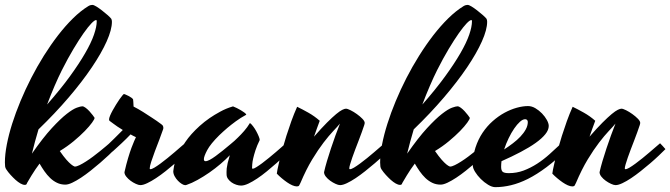

<svg xmlns="http://www.w3.org/2000/svg" viewBox="-60 -729 2737 784"><path d="M245.1 -48.8Q252.9 -48.8 264.9 -54.7Q276.9 -60.5 291 -69.6Q305.2 -78.6 320.1 -89.8Q335 -101.1 348.4 -111.8Q361.8 -122.6 372.6 -131.8Q383.3 -141.1 389.2 -146Q393.6 -141.6 399.7 -134.8Q405.8 -127.9 411.1 -122.1Q400.4 -111.3 384.3 -95.9Q368.2 -80.6 349.4 -64.5Q330.6 -48.3 310.3 -32.2Q290 -16.1 270.8 -3.4Q251.5 9.3 234.9 17.1Q218.3 24.9 207 24.9Q188 24.9 172.6 17.3Q157.2 9.8 144.8 -2.2Q132.3 -14.2 121.6 -29.5Q110.8 -44.9 101.6 -61Q93.3 -50.3 84.7 -37.4Q76.2 -24.4 68.8 -12.7Q61.5 -1 56.6 7.8Q51.8 16.6 50.3 18.6Q49.3 22.5 47.4 24.2Q45.4 25.9 41 25.9Q33.7 25.9 23.7 20.3Q13.7 14.6 3.4 5.4Q-6.8 -3.9 -16.8 -14.9Q-26.9 -25.9 -34.2 -37.1Q-38.1 -42.5 -39.1 -49.3Q-40 -56.2 -40 -65.9Q-40 -98.1 -32.2 -138.7Q-24.4 -179.2 -10.3 -223.9Q3.9 -268.6 23.7 -316.2Q43.5 -363.8 67.4 -410.4Q91.3 -457 119.1 -501.5Q147 -545.9 176.8 -584.5Q206.5 -623 237.8 -653.8Q269 -684.6 300.8 -704.1Q305.7 -707 309.8 -708Q314 -709 316.9 -709Q322.8 -709 333.5 -702.4Q344.2 -695.8 356.2 -686.5Q368.2 -677.2 378.7 -668Q389.2 -658.7 394 -652.8Q397 -648.4 397 -640.1Q397 -607.9 375.5 -559.8Q354 -511.7 314.9 -453.9Q275.9 -396 220.5 -331.1Q165 -266.1 97.2 -200.7Q89.8 -175.8 83 -151.1Q76.2 -126.5 70.3 -101.6Q116.2 -167.5 151.6 -205.8Q187 -244.1 212.4 -263.9Q237.8 -283.7 253.7 -289.3Q269.5 -294.9 275.9 -294.9Q281.7 -294.9 289.8 -288.8Q297.9 -282.7 305.2 -274.7Q312.5 -266.6 318.4 -259Q324.2 -251.5 326.2 -248Q326.7 -243.2 315.9 -228.3Q305.2 -213.4 286.1 -193.8Q267.1 -174.3 241 -152.6Q214.8 -130.9 184.1 -112.3Q199.7 -89.8 210.9 -77.1Q222.2 -64.5 230 -58.1Q238.8 -50.8 245.1 -48.8ZM192.9 -442.9Q178.2 -413.6 162.8 -377.9Q147.5 -342.3 132.3 -302.2Q186.5 -363.8 224.9 -416.5Q263.2 -469.2 287.8 -512Q312.5 -554.7 323.7 -587.4Q335 -620.1 335 -642.1Q335 -643.6 334.7 -645.3Q334.5 -647 332 -647Q326.2 -647 313 -633.3Q299.8 -619.6 281.2 -593.3Q262.7 -566.9 240 -529.1Q217.3 -491.2 192.9 -442.9Z M606.4 -202.1Q600.1 -183.1 590.6 -158.7Q581.1 -134.3 572.3 -110.8Q563.5 -87.4 557.4 -68.4Q551.3 -49.3 551.3 -41Q551.3 -38.1 554.2 -38.1Q559.6 -38.1 570.3 -44.4Q581.1 -50.8 595 -61Q608.9 -71.3 624 -83.5Q639.2 -95.7 653.1 -107.7Q667 -119.6 678.2 -129.4Q689.5 -139.2 695.3 -144Q699.7 -139.6 705.8 -132.8Q711.9 -126 717.3 -120.1Q706.5 -109.4 690.4 -94Q674.3 -78.6 655.5 -62.5Q636.7 -46.4 616.5 -30.3Q596.2 -14.2 576.9 -1.5Q557.6 11.2 541 19Q524.4 26.9 513.2 26.9Q505.9 26.9 494.6 21.7Q483.4 16.6 473.1 9Q462.9 1.5 455.6 -7.8Q448.2 -17.1 448.2 -25.9Q455.6 -58.6 462.9 -83Q470.2 -107.4 476.6 -124.8Q482.9 -142.1 487.8 -152.8Q492.7 -163.6 495.1 -168.9Q489.3 -171.4 483.9 -174.3Q478.5 -177.2 473.1 -180.2Q465.3 -171.9 455.8 -162.6Q446.3 -153.3 436.5 -144Q426.8 -134.8 417 -126Q407.2 -117.2 399.4 -109.9L376 -133.8Q388.7 -146 406.5 -163.3Q424.3 -180.7 441.4 -198.2Q429.2 -205.6 419.4 -212.2Q409.7 -218.8 402.8 -224.1Q394.5 -230 388.2 -234.9Q385.3 -236.3 385.3 -241.2Q385.3 -246.6 389.4 -256.6Q393.6 -266.6 399.9 -278.1Q406.2 -289.6 413.6 -301.5Q420.9 -313.5 427.7 -323.2Q434.6 -333 439.7 -339.1Q444.8 -345.2 446.3 -345.2Q447.3 -345.2 452.9 -342.8Q458.5 -340.3 464.8 -337.2Q471.2 -334 476.6 -330.1Q481.9 -326.2 483.4 -323.2Q483.9 -320.8 484.4 -313Q484.9 -305.2 485.4 -293.9Q504.4 -284.2 524.4 -271.7Q544.4 -259.3 561 -248Q580.6 -235.4 598.1 -222.2Q604.5 -218.3 606.2 -212.4Q607.9 -206.5 606.4 -202.1Z M969.2 -43Q969.2 -40 972.2 -40Q976.6 -40 986.8 -46.4Q997.1 -52.7 1010.3 -62.5Q1023.4 -72.3 1038.3 -84.5Q1053.2 -96.7 1066.9 -108.4Q1080.6 -120.1 1091.6 -129.9Q1102.5 -139.6 1108.4 -145Q1112.8 -140.6 1119.4 -133.3Q1126 -126 1131.3 -120.1Q1119.6 -109.4 1103.3 -94Q1086.9 -78.6 1068.1 -62Q1049.3 -45.4 1029.3 -29.1Q1009.3 -12.7 990.2 0Q971.2 12.7 954.1 20.8Q937 28.8 924.3 28.8Q915.5 28.8 905 25.4Q894.5 22 885.7 15.9Q877 9.8 871.1 1.5Q865.2 -6.8 865.2 -17.1Q865.2 -21 865 -26.6Q864.7 -32.2 865.7 -41.3Q866.7 -50.3 869.6 -63.2Q872.6 -76.2 878.4 -95.2Q862.3 -78.1 840.6 -59.6Q818.8 -41 794.9 -24.4Q771 -7.8 746.8 5.6Q722.7 19 702.1 25.9Q699.7 26.9 698.2 26.9Q696.8 26.9 695.3 26.9Q690.4 26.9 682.4 22Q674.3 17.1 666.5 9Q658.7 1 653.1 -9.3Q647.5 -19.5 647.5 -29.8Q647.5 -32.7 650.4 -49.3Q653.3 -65.9 664.3 -91.6Q675.3 -117.2 696.8 -149.2Q718.3 -181.2 755.4 -214.8Q774.4 -231.9 796.4 -247.1Q814.9 -259.8 838.9 -272.9Q862.8 -286.1 889.2 -293.9Q890.1 -293.9 890.9 -294.4Q891.6 -294.9 893.1 -293.9Q898.9 -292 907 -287.8Q915 -283.7 923.1 -279.1Q931.2 -274.4 937.3 -269.8Q943.4 -265.1 945.3 -262.2Q945.8 -261.2 945.3 -260.7L944.3 -259.8Q922.4 -248 902.8 -233.6Q883.3 -219.2 868.2 -206.5Q850.6 -191.4 835.4 -176.8Q799.8 -141.6 786.1 -116Q772.5 -90.3 772.5 -79.1Q772.5 -70.8 779.3 -70.8Q786.1 -70.8 796.6 -76.4Q807.1 -82 820.3 -91.6Q833.5 -101.1 849.4 -114Q865.2 -127 882.3 -141.1Q897.5 -153.3 911.6 -167.5Q923.8 -179.2 937 -194.3Q950.2 -209.5 959.5 -225.1Q959.5 -225.6 960 -226.1Q960.4 -226.6 961.4 -226.1Q966.8 -222.2 973.6 -213.1Q980.5 -204.1 986.3 -193.4Q992.2 -182.6 996.3 -172.6Q1000.5 -162.6 1000.5 -157.2Q989.3 -134.3 983.2 -115.5Q977.1 -96.7 973.9 -82.5Q970.7 -68.4 970 -58.3Q969.2 -48.3 969.2 -43Z M1245.6 -235.8Q1239.7 -220.2 1233.9 -204.1Q1228 -188 1222.2 -170.9Q1252.9 -206.1 1275.1 -228.3Q1297.4 -250.5 1312.7 -263.2Q1328.1 -275.9 1337.6 -280.5Q1347.2 -285.2 1352.5 -285.2Q1358.9 -285.2 1371.6 -278.8Q1384.3 -272.5 1397.2 -263.2Q1410.2 -253.9 1419.7 -244.1Q1429.2 -234.4 1429.2 -227.1Q1429.2 -225.6 1428.7 -223.4Q1428.2 -221.2 1427.2 -217.8Q1423.3 -205.6 1417.2 -189Q1411.1 -172.4 1404.3 -154.5Q1397.5 -136.7 1390.6 -118.9Q1383.8 -101.1 1378.4 -85.4Q1373 -69.8 1369.6 -58.1Q1366.2 -46.4 1366.2 -41Q1366.2 -38.1 1369.1 -38.1Q1374.5 -38.1 1385.3 -44.4Q1396 -50.8 1409.9 -61Q1423.8 -71.3 1439 -83.5Q1454.1 -95.7 1468 -107.7Q1481.9 -119.6 1493.2 -129.4Q1504.4 -139.2 1510.3 -144Q1515.1 -139.6 1521 -132.8Q1526.9 -126 1532.2 -120.1Q1521.5 -109.4 1505.4 -94Q1489.3 -78.6 1470.5 -62.5Q1451.7 -46.4 1431.4 -30.3Q1411.1 -14.2 1392.1 -1.5Q1373 11.2 1356.4 19Q1339.8 26.9 1328.6 26.9Q1321.3 26.9 1310.1 21.7Q1298.8 16.6 1288.3 9Q1277.8 1.5 1270.5 -7.8Q1263.2 -17.1 1263.2 -25.9Q1267.6 -45.9 1275.1 -71.3Q1282.7 -96.7 1291.5 -123.3Q1300.3 -149.9 1309.8 -176Q1319.3 -202.1 1328.1 -224.1L1327.1 -223.1Q1317.9 -211.9 1300.5 -193.6Q1283.2 -175.3 1261.2 -146.7Q1239.3 -118.2 1214.8 -77.9Q1190.4 -37.6 1167 17.6Q1164.1 24.4 1161.6 28.3Q1159.2 32.2 1152.3 32.2Q1144 32.2 1133.5 27.6Q1123 22.9 1112.1 15.4Q1101.1 7.8 1090.1 -1.5Q1079.1 -10.7 1070.3 -20Q1070.3 -22.9 1073 -36.6Q1075.7 -50.3 1080.6 -71Q1085.4 -91.8 1092.8 -118.4Q1100.1 -145 1109.4 -174.3Q1118.7 -203.6 1129.6 -234.1Q1140.6 -264.6 1153.3 -293Q1173.8 -283.2 1199 -269Q1224.1 -254.9 1245.6 -235.8Z M1777.3 -48.8Q1785.2 -48.8 1797.1 -54.7Q1809.1 -60.5 1823.2 -69.6Q1837.4 -78.6 1852.3 -89.8Q1867.2 -101.1 1880.6 -111.8Q1894 -122.6 1904.8 -131.8Q1915.5 -141.1 1921.4 -146Q1925.8 -141.6 1931.9 -134.8Q1938 -127.9 1943.4 -122.1Q1932.6 -111.3 1916.5 -95.9Q1900.4 -80.6 1881.6 -64.5Q1862.8 -48.3 1842.5 -32.2Q1822.3 -16.1 1803 -3.4Q1783.7 9.3 1767.1 17.1Q1750.5 24.9 1739.3 24.9Q1720.2 24.9 1704.8 17.3Q1689.5 9.8 1677 -2.2Q1664.6 -14.2 1653.8 -29.5Q1643.1 -44.9 1633.8 -61Q1625.5 -50.3 1616.9 -37.4Q1608.4 -24.4 1601.1 -12.7Q1593.8 -1 1588.9 7.8Q1584 16.6 1582.5 18.6Q1581.5 22.5 1579.6 24.2Q1577.6 25.9 1573.2 25.9Q1565.9 25.9 1555.9 20.3Q1545.9 14.6 1535.6 5.4Q1525.4 -3.9 1515.4 -14.9Q1505.4 -25.9 1498 -37.1Q1494.1 -42.5 1493.2 -49.3Q1492.2 -56.2 1492.2 -65.9Q1492.2 -98.1 1500 -138.7Q1507.8 -179.2 1522 -223.9Q1536.1 -268.6 1555.9 -316.2Q1575.7 -363.8 1599.6 -410.4Q1623.5 -457 1651.4 -501.5Q1679.2 -545.9 1709 -584.5Q1738.8 -623 1770 -653.8Q1801.3 -684.6 1833 -704.1Q1837.9 -707 1842 -708Q1846.2 -709 1849.1 -709Q1855 -709 1865.7 -702.4Q1876.5 -695.8 1888.4 -686.5Q1900.4 -677.2 1910.9 -668Q1921.4 -658.7 1926.3 -652.8Q1929.2 -648.4 1929.2 -640.1Q1929.2 -607.9 1907.7 -559.8Q1886.2 -511.7 1847.2 -453.9Q1808.1 -396 1752.7 -331.1Q1697.3 -266.1 1629.4 -200.7Q1622.1 -175.8 1615.2 -151.1Q1608.4 -126.5 1602.5 -101.6Q1648.4 -167.5 1683.8 -205.8Q1719.2 -244.1 1744.6 -263.9Q1770 -283.7 1785.9 -289.3Q1801.8 -294.9 1808.1 -294.9Q1814 -294.9 1822 -288.8Q1830.1 -282.7 1837.4 -274.7Q1844.7 -266.6 1850.6 -259Q1856.4 -251.5 1858.4 -248Q1858.9 -243.2 1848.1 -228.3Q1837.4 -213.4 1818.4 -193.8Q1799.3 -174.3 1773.2 -152.6Q1747.1 -130.9 1716.3 -112.3Q1731.9 -89.8 1743.2 -77.1Q1754.4 -64.5 1762.2 -58.1Q1771 -50.8 1777.3 -48.8ZM1725.1 -442.9Q1710.4 -413.6 1695.1 -377.9Q1679.7 -342.3 1664.6 -302.2Q1718.8 -363.8 1757.1 -416.5Q1795.4 -469.2 1820.1 -512Q1844.7 -554.7 1856 -587.4Q1867.2 -620.1 1867.2 -642.1Q1867.2 -643.6 1866.9 -645.3Q1866.7 -647 1864.3 -647Q1858.4 -647 1845.2 -633.3Q1832 -619.6 1813.5 -593.3Q1794.9 -566.9 1772.2 -529.1Q1749.5 -491.2 1725.1 -442.9Z M2256.3 -120.1Q2211.4 -76.2 2171.6 -46.4Q2131.8 -16.6 2095.7 1.5Q2059.6 19.5 2026.6 27.3Q1993.7 35.2 1962.4 35.2Q1949.2 35.2 1933.1 25.4Q1917 15.6 1903.1 1.7Q1889.2 -12.2 1879.9 -27.3Q1870.6 -42.5 1870.6 -53.2Q1870.6 -93.3 1881.6 -126.7Q1892.6 -160.2 1910.6 -187Q1928.7 -213.9 1951.9 -234.4Q1975.1 -254.9 2000.2 -268.6Q2025.4 -282.2 2050.3 -289.1Q2075.2 -295.9 2096.2 -295.9Q2111.3 -295.9 2126.2 -287.1Q2141.1 -278.3 2153.3 -265.6Q2165.5 -252.9 2173.1 -239Q2180.7 -225.1 2180.7 -214.8Q2180.7 -198.2 2166.7 -180.9Q2152.8 -163.6 2127.4 -145.5Q2102.1 -127.4 2066.4 -108.6Q2030.8 -89.8 1987.8 -70.8Q1986.3 -59.1 1986.3 -47.9Q1986.3 -32.7 1992.9 -27.3Q1999.5 -22 2017.6 -22Q2049.8 -22 2078.4 -32.7Q2106.9 -43.5 2133.3 -60.5Q2159.7 -77.6 2184.1 -99.6Q2208.5 -121.6 2232.4 -144ZM2084.5 -242.2Q2074.7 -242.2 2063 -231.7Q2051.3 -221.2 2039.6 -204.1Q2027.8 -187 2017.1 -164.8Q2006.3 -142.6 1998.5 -118.7Q2016.6 -130.4 2033.9 -143.6Q2051.3 -156.7 2064.9 -171.1Q2078.6 -185.5 2086.9 -200.7Q2095.2 -215.8 2095.2 -231Q2095.2 -235.4 2092.5 -238.8Q2089.8 -242.2 2084.5 -242.2Z M2370.6 -235.8Q2364.7 -220.2 2358.9 -204.1Q2353 -188 2347.2 -170.9Q2377.9 -206.1 2400.1 -228.3Q2422.4 -250.5 2437.7 -263.2Q2453.1 -275.9 2462.6 -280.5Q2472.2 -285.2 2477.5 -285.2Q2483.9 -285.2 2496.6 -278.8Q2509.3 -272.5 2522.2 -263.2Q2535.2 -253.9 2544.7 -244.1Q2554.2 -234.4 2554.2 -227.1Q2554.2 -225.6 2553.7 -223.4Q2553.2 -221.2 2552.2 -217.8Q2548.3 -205.6 2542.2 -189Q2536.1 -172.4 2529.3 -154.5Q2522.5 -136.7 2515.6 -118.9Q2508.8 -101.1 2503.4 -85.4Q2498 -69.8 2494.6 -58.1Q2491.2 -46.4 2491.2 -41Q2491.2 -38.1 2494.1 -38.1Q2499.5 -38.1 2510.3 -44.4Q2521 -50.8 2534.9 -61Q2548.8 -71.3 2564 -83.5Q2579.1 -95.7 2593 -107.7Q2606.9 -119.6 2618.2 -129.4Q2629.4 -139.2 2635.3 -144Q2640.1 -139.6 2646 -132.8Q2651.9 -126 2657.2 -120.1Q2646.5 -109.4 2630.4 -94Q2614.3 -78.6 2595.5 -62.5Q2576.7 -46.4 2556.4 -30.3Q2536.1 -14.2 2517.1 -1.5Q2498 11.2 2481.4 19Q2464.8 26.9 2453.6 26.9Q2446.3 26.9 2435.1 21.7Q2423.8 16.6 2413.3 9Q2402.8 1.5 2395.5 -7.8Q2388.2 -17.1 2388.2 -25.9Q2392.6 -45.9 2400.1 -71.3Q2407.7 -96.7 2416.5 -123.3Q2425.3 -149.9 2434.8 -176Q2444.3 -202.1 2453.1 -224.1L2452.1 -223.1Q2442.9 -211.9 2425.5 -193.6Q2408.2 -175.3 2386.2 -146.7Q2364.3 -118.2 2339.8 -77.9Q2315.4 -37.6 2292 17.6Q2289.1 24.4 2286.6 28.3Q2284.2 32.2 2277.3 32.2Q2269 32.2 2258.5 27.6Q2248 22.9 2237.1 15.4Q2226.1 7.8 2215.1 -1.5Q2204.1 -10.7 2195.3 -20Q2195.3 -22.9 2198 -36.6Q2200.7 -50.3 2205.6 -71Q2210.4 -91.8 2217.8 -118.4Q2225.1 -145 2234.4 -174.3Q2243.7 -203.6 2254.6 -234.1Q2265.6 -264.6 2278.3 -293Q2298.8 -283.2 2324 -269Q2349.1 -254.9 2370.6 -235.8Z"/></svg>

Font: Yesteryear
Style: Regular
Weight: 400
Designer: Astigmatic (AOETI)
Foundry: Astigmatic (AOETI)
Version: Version 1.000